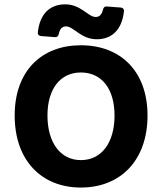

<svg xmlns="http://www.w3.org/2000/svg" viewBox="-20 -843 739 875"><path d="M281.2 -722.7C315.4 -722.7 348.6 -664.1 420.9 -664.1C485.4 -664.1 535.2 -702.1 544.9 -792C545.9 -801.8 540 -807.6 530.3 -808.6L466.8 -813.5C457 -814.5 452.1 -809.6 449.2 -798.8C443.4 -774.4 431.6 -765.6 416 -765.6C381.8 -765.6 348.6 -823.2 277.3 -823.2C211.9 -823.2 162.1 -785.2 152.3 -695.3C151.4 -685.5 157.2 -679.7 167 -678.7L230.5 -673.8C240.2 -672.9 245.1 -677.7 248 -688.5C252.9 -713.9 265.6 -722.7 281.2 -722.7ZM46.9 -316.4C46.9 -111.3 169.9 11.7 348.6 11.7C528.3 11.7 652.3 -111.3 652.3 -316.4C652.3 -519.5 528.3 -636.7 348.6 -636.7C169.9 -636.7 46.9 -520.5 46.9 -316.4ZM502 -316.4C502 -192.4 442.4 -113.3 348.6 -113.3C255.9 -113.3 196.3 -192.4 196.3 -316.4C196.3 -439.5 255.9 -512.7 348.6 -512.7C442.4 -512.7 502 -439.5 502 -316.4Z"/></svg>

Font: Ed Sans Neue
Style: Bold
Weight: 700
Designer: Stephen Hutchings
Version: Version 1.004;PS 001.004;hotconv 1.0.88;makeotf.lib2.5.64775